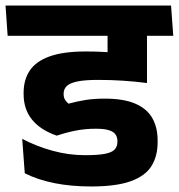

<svg xmlns="http://www.w3.org/2000/svg" viewBox="-42 -661 652 701"><path d="M311.8 -530.3H580.4L572.7 -640.8H303.7ZM494.6 -568H351V-467.6L494.6 -467.5ZM590.6 -530.3 582.5 -640.8H-21.8L-14.1 -530.3ZM350.7 -564.6V-391.2Q360.2 -389 380.1 -384.9Q400 -380.8 422.9 -375.9Q445.8 -371 465.5 -366.8Q485.3 -362.5 494.7 -360.7V-564.6ZM39.1 -154 48.4 -28.4Q95.7 -4.6 156.5 7.6Q217.3 19.8 290.8 19.8Q381.1 19.8 434.3 1Q487.4 -17.8 510.5 -53.9Q533.5 -90 533.5 -141.8V-148Q533.5 -196.1 513.9 -230.2Q494.2 -264.4 451.8 -282.6Q409.4 -300.9 340.5 -300.9Q301.9 -300.9 271 -296.1Q240.1 -291.3 208.5 -282.5Q199.9 -288.9 195.1 -297.4Q190.3 -306 190.3 -317V-319.2Q190.3 -335 201 -346.2Q211.7 -357.3 239.1 -363.3Q266.5 -369.3 316.5 -369.3Q363.2 -369.3 406.7 -366.4Q450.3 -363.6 494.7 -357.8V-452.1Q439.1 -462 385.3 -467.6Q331.4 -473.1 271.4 -473.1Q189.1 -473.1 139.2 -455.1Q89.3 -437.1 66.7 -403.4Q44.2 -369.6 44.2 -322.1V-317.6Q44.2 -261.5 75.5 -223.5Q106.9 -185.6 165.4 -165.7Q200 -177.4 234.7 -184.2Q269.4 -191 307.9 -191Q338.9 -191 356 -185.5Q373.1 -180.1 379.9 -169.9Q386.7 -159.7 386.7 -145.5V-143.6Q386.7 -126.5 377.1 -115.7Q367.5 -104.8 342.1 -99.6Q316.7 -94.4 269.1 -94.4Q209.1 -94.4 150.5 -110.4Q91.9 -126.3 39.1 -154Z"/></svg>

Font: Anek Devanagari Medium
Style: Regular
Weight: 500
Designer: Kailash Malviya (Devanagari) & Yesha Goshar (Latin)
Foundry: Ek Type
Version: Version 1.003